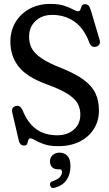

<svg xmlns="http://www.w3.org/2000/svg" viewBox="-20 -732 558 980"><path d="M277 14Q233.5 14 205 4Q176.5 -6 159.8 -16Q143 -26 135.5 -26Q127 -26 124.5 -16.8Q122 -7.5 118.8 1.8Q115.5 11 103.5 11Q80.5 11 75 -18.5L42.5 -158Q37 -185 61 -191Q72.5 -193.5 80 -189Q87.5 -184.5 95 -170Q120.5 -105.5 164 -73.5Q207.5 -41.5 272.5 -41.5Q323 -41.5 356.2 -69.8Q389.5 -98 390 -145.5Q390.5 -175.5 377.8 -201Q365 -226.5 328.2 -250.8Q291.5 -275 219 -301.5Q117 -338.5 75 -392Q33 -445.5 33 -519.5Q33 -575 58.8 -618.2Q84.5 -661.5 130.5 -686.8Q176.5 -712 237 -712Q279.5 -712 307.5 -702.8Q335.5 -693.5 352.5 -684Q369.5 -674.5 379 -674.5Q387.5 -674.5 390.2 -683.5Q393 -692.5 397.2 -701.5Q401.5 -710.5 414.5 -710.5Q426.5 -710.5 432.8 -702.8Q439 -695 445 -675L487.5 -532Q496.5 -502.5 473 -494.5Q448 -486 436.5 -513Q409 -587.5 359.8 -621.8Q310.5 -656 246.5 -656Q194.5 -656 161.5 -625Q128.5 -594 128.5 -544.5Q128.5 -513.5 141.2 -487.2Q154 -461 189.8 -436Q225.5 -411 294.5 -384Q366.5 -355 408.2 -324Q450 -293 467.5 -255.2Q485 -217.5 485 -168Q485 -115 459.2 -74Q433.5 -33 387 -9.5Q340.5 14 277 14ZM276 132Q256 132 245.5 120.8Q235 109.5 235 92Q235 72 249.2 59.5Q263.5 47 284 47Q308 47 323.8 63.2Q339.5 79.5 339.5 115.5Q339.5 157 320.5 185.5Q301.5 214 261 226Q240.5 232 236 214.5Q231.5 197.5 251 192Q276 183.5 286.2 171.2Q296.5 159 296.5 145Q296.5 132 283.5 132Z"/></svg>

Font: Fraunces 144pt S100
Style: Regular
Weight: 400
Version: Version 1.000; ttfautohint (v1.8.3)